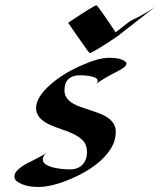

<svg xmlns="http://www.w3.org/2000/svg" viewBox="-20 -705 620 736"><path d="M158.7 -119.6Q144 -106.4 144 -94Q144 -81.5 156.7 -74Q169.4 -66.4 186.5 -62.5Q216.3 -55.7 247.8 -55.7Q279.3 -55.7 296.4 -74.2Q313.5 -92.8 313.5 -121.1Q313.5 -149.4 299.1 -164.8Q284.7 -180.2 262.9 -190.7Q241.2 -201.2 215.8 -209.5Q190.4 -217.8 168.5 -228Q118.2 -252 118.2 -290.5Q118.2 -332 172.9 -380.4Q220.2 -422.4 289.6 -453.1Q356.9 -483.4 397 -483.4Q432.6 -483.4 448.7 -475.8Q464.8 -468.3 464.8 -461.9Q464.8 -448.7 434.1 -433.6Q376 -404.3 341.8 -378.9Q354.5 -386.7 354.5 -394.8Q354.5 -402.8 345.9 -406.7Q337.4 -410.6 326.2 -413.1Q307.6 -416.5 288.1 -416.5Q227.1 -416.5 227.1 -357.9Q227.1 -315.9 289.6 -294.9Q307.1 -288.6 325.4 -282.7Q343.8 -276.9 361.6 -270Q379.4 -263.2 393.1 -253.9Q423.8 -232.4 423.8 -200.4Q423.8 -168.5 408.7 -141.8Q393.6 -115.2 368.7 -92Q343.8 -68.8 311.8 -49.8Q279.8 -30.8 246.6 -17.1Q177.2 11.7 126.5 11.7Q76.2 11.7 46.4 -8.8Q35.2 -16.6 35.2 -27.6Q35.2 -38.6 42.5 -47.6Q49.8 -56.6 61 -64.7Q72.3 -72.8 86.4 -80.1Q100.6 -87.4 114.3 -94.2Q151.4 -112.8 158.7 -119.6ZM349.6 -684.6Q354.5 -684.6 423.3 -581.1L472.7 -619.6Q479.5 -625 487.8 -628.9Q496.1 -632.8 509.8 -639.6Q554.2 -663.1 579.6 -682.6L430.7 -566.4Q412.1 -553.2 400.1 -545.7Q388.2 -538.1 376 -530.3Q363.8 -522.5 353 -516.1Q328.1 -501.5 325.4 -501.5Q322.8 -501.5 319.3 -506.3Q315.9 -511.2 305.9 -524.7Q295.9 -538.1 277.8 -564.7Q259.8 -591.3 241.2 -617.7Q341.3 -684.6 349.6 -684.6Z"/></svg>

Font: Fondamento
Style: Italic
Weight: 400
Italic angle: -12°
Version: Version 1.000